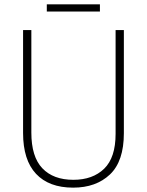

<svg xmlns="http://www.w3.org/2000/svg" viewBox="-20 -945 674 882"><path d="M549 -333Q549 -204 485 -143.5Q421 -83 316 -83Q205 -83 145.5 -146.5Q86 -210 86 -334V-807H124V-336Q124 -225 174.5 -172Q225 -119 317 -119Q406 -119 458.5 -170Q511 -221 511 -330V-807H549ZM439 -925V-892H195V-925Z"/></svg>

Font: Noto Sans Telugu UI SemiCondensed ExtraLight
Style: Regular
Weight: 200
Width: 4
Designer: Jelle Bosma - Monotype Design Team
Foundry: Monotype Imaging Inc.
Version: Version 2.005; ttfautohint (v1.8.4.7-5d5b)